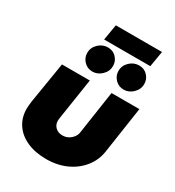

<svg xmlns="http://www.w3.org/2000/svg" viewBox="-208 -999 1035 1134"><g transform="rotate(30 309.0 -432.0)"><path d="M613 -518 566 -202Q557 -140 518 -91Q479 -42 418.5 -14.5Q358 13 283 13Q209 13 153 -11.5Q97 -36 66 -81.5Q35 -127 35 -188Q35 -199 36.5 -212.5Q38 -226 39 -236L85 -518H275L232 -239Q231 -235 230.5 -228Q230 -221 230 -218Q230 -191 248.5 -173.5Q267 -156 296 -156Q319 -156 336.5 -166Q354 -176 365.5 -191.5Q377 -207 379 -223L423 -518ZM474 -571Q440 -571 416.5 -595Q393 -619 393 -652Q393 -689 420.5 -715Q448 -741 484 -741Q519 -741 541.5 -717Q564 -693 564 -660Q564 -624 536.5 -597.5Q509 -571 474 -571ZM261 -571Q227 -571 203.5 -595Q180 -619 180 -652Q180 -689 207.5 -715Q235 -741 271 -741Q306 -741 328.5 -717Q351 -693 351 -660Q351 -624 323.5 -597.5Q296 -571 261 -571ZM227 -770 245 -877H560L542 -770Z"/></g></svg>

Font: MuseoModerno Black
Style: Italic
Weight: 900
Italic angle: -9°
Designer: Pablo Cosgaya, Héctor Gatti, Marcela Romero, and the Authors of The MuseoModerno Project.
Foundry: Omnibus-Type Team
Version: Version 1.003